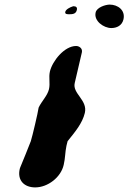

<svg xmlns="http://www.w3.org/2000/svg" viewBox="-20 -761 558 835"><path d="M264 -710C261 -699 273 -699 281 -699C295 -699 310 -700 314 -717C317 -728 312 -734 299 -734C298 -734 296 -733 296 -733C286 -730 267 -721 264 -710ZM396 -707C387 -670 431 -639 464 -639C488 -639 511 -650 517 -677C526 -717 492 -741 457 -741C439 -741 401 -729 396 -707ZM66 -27C54 24 86 54 133 54C188 54 245 10 257 -44C264 -73 263 -99 269 -127C270 -130 273 -144 274 -147C306 -187 338 -224 349 -270C362 -326 294 -354 305 -400L336 -533C340 -550 325 -561 311 -561C260 -561 208 -496 197 -450C191 -423 199 -399 193 -373C186 -344 161 -321 148 -293C145 -271 121 -169 114 -147C110 -135 73 -45 68 -33C68 -33 66 -28 66 -27Z"/></svg>

Font: Charger
Style: OversprayIt
Weight: 400
Designer: Jasper
Foundry: Cannot Into Space Fonts
Version: Version 0.980